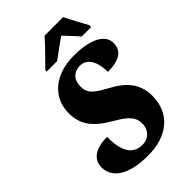

<svg xmlns="http://www.w3.org/2000/svg" viewBox="-274 -1032 1143 1143"><g transform="rotate(-45 297.5 -460.5)"><path d="M194 -784 191 -771H281C312 -794 364 -833 405 -861C427 -837 471 -793 487 -771H566L569 -784C548 -822 510 -892 491 -931H335C294 -883 231 -822 194 -784ZM266 10C429 10 536 -76 536 -225C536 -310 494 -379 401 -430C316 -479 272 -498 272 -565C272 -627 310 -656 357 -656C429 -656 450 -575 449 -512C553 -512 595 -548 595 -611C595 -672 528 -724 373 -724C214 -724 110 -635 110 -503C110 -404 158 -344 267 -281C353 -232 377 -200 377 -148C377 -102 345 -59 288 -59C222 -59 170 -102 172 -242C79 -242 20 -207 20 -136C20 -51 100 10 266 10Z"/></g></svg>

Font: Noto Serif SemiCondensed Black
Style: Italic
Weight: 900
Width: 4
Italic angle: -12°
Designer: Monotype Design Team
Foundry: Monotype Imaging Inc.
Version: Version 2.014